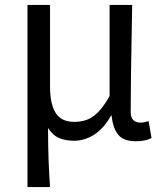

<svg xmlns="http://www.w3.org/2000/svg" viewBox="-20 -563 668 783"><path d="M92 200V-543H184V-210Q184 -139 207 -102.5Q230 -66 283 -66Q308 -66 331.5 -73.5Q355 -81 378.5 -104Q402 -127 427 -171V-543H519Q518 -470 516.5 -394Q515 -318 514 -245Q513 -172 513 -106Q513 -83 524 -73Q535 -63 552 -63Q560 -63 568 -64.5Q576 -66 586 -69L598 0Q586 6 570.5 9.5Q555 13 533 13Q486 13 463.5 -12Q441 -37 435 -92H433Q404 -40 365 -14.5Q326 11 282 11Q249 11 222.5 0.5Q196 -10 176 -41Q176 -1 176.5 29.5Q177 60 178 87Q179 114 180.5 141Q182 168 184 200Z"/></svg>

Font: Noto Sans TC
Style: Regular
Weight: 400
Designer: Ryoko NISHIZUKA  (kana, bopomofo & ideographs); Paul D. Hunt (Latin, Greek & Cyrillic); Sandoll Communications , Soo-you
Foundry: Adobe
Version: Version 2.004-H2;hotconv 1.0.118;makeotfexe 2.5.65603